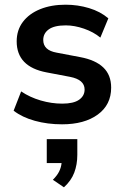

<svg xmlns="http://www.w3.org/2000/svg" viewBox="-20 -519 528 817"><path d="M244 10Q182 10 128 -5Q74 -20 38 -48L70 -130Q107 -105 153 -91.5Q199 -78 245 -78Q293 -78 316.5 -94.5Q340 -111 340 -138Q340 -180 278 -192L178 -211Q51 -235 51 -343Q51 -391 77.5 -426Q104 -461 151 -480Q198 -499 259 -499Q311 -499 359 -484.5Q407 -470 441 -441L407 -359Q378 -383 337.5 -397Q297 -411 260 -411Q211 -411 187.5 -394Q164 -377 164 -349Q164 -305 221 -295L321 -276Q386 -264 419.5 -232Q453 -200 453 -146Q453 -73 396 -31.5Q339 10 244 10ZM252 278 205 246Q223 228 231.5 211Q240 194 242 175H179V73H309V140Q309 181 296 215.5Q283 250 252 278Z"/></svg>

Font: Nunito Sans
Style: Bold
Weight: 700
Designer: Vernon Adams
Foundry: Vernon Adams
Version: Version 3.101; ttfautohint (v1.8.4.7-5d5b);gftools[0.9.27]